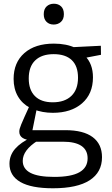

<svg xmlns="http://www.w3.org/2000/svg" viewBox="-20 -771 599 1030"><path d="M264 239Q147.3 239 89 205.2Q30.8 171.5 30.8 107.5Q30.8 62.3 61 27.4Q91.3 -7.5 149.3 -34L150 -18.3Q118.3 -19.8 100.9 -31.4Q83.5 -43 83.5 -64.5Q83.5 -72.2 85.6 -80.2Q87.8 -88.2 93.5 -102.7Q99.3 -117.2 110.4 -141.7Q121.5 -166.2 139.5 -206L141.8 -192Q98.8 -214.8 75.9 -254.5Q53 -294.3 53 -347.7Q53 -435.5 110.6 -486.2Q168.3 -537 269.2 -537Q336.7 -537 386 -513.5L364.5 -517.7L521 -525.5L521.7 -477L429.5 -459.3L435.7 -470.8Q456.7 -450.8 467.7 -421.8Q478.7 -392.8 478.7 -356Q478.7 -267.5 420.1 -216.6Q361.5 -165.8 263.5 -165.8Q207.2 -165.8 160 -184.5L178.5 -194L152.2 -63.2L135.2 -72.7H330.7Q427.2 -72.7 477.2 -35.4Q527.2 2 527.2 72.3Q527.2 153.3 460.9 196.1Q394.5 239 264 239ZM270.7 178Q362.3 178 406.1 153Q450 128 450 78.3Q450 34.2 416.8 11.7Q383.5 -10.8 317.7 -10.8H159L181.7 -16Q102 34.5 102 92Q102 134.8 143.5 156.4Q185 178 270.7 178ZM263 -222.2Q327.3 -222.2 362.9 -256.5Q398.5 -290.7 398.5 -354Q398.5 -416.8 364.9 -448.6Q331.3 -480.5 268 -480.5Q203.7 -480.5 169 -447.1Q134.2 -413.8 134.2 -350.2Q134.2 -288.5 167.5 -255.4Q200.7 -222.2 263 -222.2ZM268 -639.3Q244.3 -639.3 229.5 -654Q214.7 -668.7 214.7 -694.7Q214.7 -722.3 230.2 -736.7Q245.7 -751 269 -751Q292.7 -751 307.7 -736.8Q322.7 -722.7 322.7 -695Q322.7 -667.7 306.8 -653.5Q291 -639.3 268 -639.3Z"/></svg>

Font: Bitter Thin
Style: Regular
Weight: 100
Designer: Sol Matas, and Bitter project Authors
Foundry: Sol Matas
Version: Version 2.002